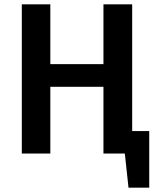

<svg xmlns="http://www.w3.org/2000/svg" viewBox="-20 -711 728 889"><path d="M592 -691H459V-414H213V-691H81V0H213V-309H459V0H558L575 158H671V-104H592Z"/></svg>

Font: Fira Sans Medium
Style: Regular
Weight: 500
Designer: Carrois Corporate & Edenspiekermann AG
Foundry: Carrois Corporate GbR & Edenspiekermann AG
Version: Version 4.203